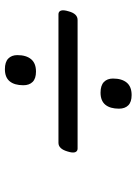

<svg xmlns="http://www.w3.org/2000/svg" viewBox="96 -838 570 803"><g transform="rotate(-90 381.5 -437.0)"><path d="M161 -398Q150 -398 146 -408Q142 -418 149 -440Q160 -478 185 -478H723Q734 -478 738 -468Q742 -458 735 -435Q725 -398 699 -398ZM385 -172Q356 -172 342 -186Q328 -200 328 -225Q328 -262 344.5 -282Q361 -302 395 -302Q425 -302 439.5 -288Q454 -274 454 -250Q454 -213 437 -192.5Q420 -172 385 -172ZM483 -572Q454 -572 440 -586Q426 -600 426 -625Q426 -662 442.5 -682Q459 -702 493 -702Q523 -702 537.5 -688Q552 -674 552 -650Q552 -613 535 -592.5Q518 -572 483 -572Z"/></g></svg>

Font: Playwrite RO
Style: Regular
Weight: 400
Designer: Veronika Burian, José Scaglione
Foundry: TypeTogether
Version: Version 1.002